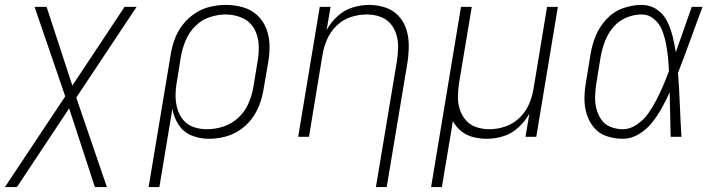

<svg xmlns="http://www.w3.org/2000/svg" viewBox="-30 -558 2930 783"><path d="M-10 205H39L252 -116L357 205H406L281 -160L527 -530H478L265 -209L160 -530H111L236 -165Z M576 205H620L673 -114Q679 -79 698.5 -49Q718 -19 751.5 -5.5Q785 8 822 8Q854 8 886 0Q918 -8 947 -27Q976 -46 996.5 -73.5Q1017 -101 1028.5 -132Q1040 -163 1045 -195L1064 -305Q1070 -340 1069 -375.5Q1068 -411 1055.5 -442.5Q1043 -474 1018.5 -496.5Q994 -519 960.5 -528.5Q927 -538 891 -538Q860 -538 827.5 -530.5Q795 -523 766 -504Q737 -485 715.5 -457.5Q694 -430 682.5 -398.5Q671 -367 666 -335ZM814 -31Q786 -31 760.5 -39.5Q735 -48 718 -68Q701 -88 693.5 -114Q686 -140 686 -167.5Q686 -195 691 -223L708 -329Q714 -362 727.5 -394Q741 -426 766.5 -451.5Q792 -477 825 -488Q858 -499 891 -499Q925 -499 956.5 -485.5Q988 -472 1005 -443.5Q1022 -415 1024.5 -380.5Q1027 -346 1021 -311L1003 -201Q997 -168 983 -135.5Q969 -103 942 -78Q915 -53 881.5 -42Q848 -31 814 -31Z M1503 205H1547L1632 -305Q1637 -339 1637 -373Q1637 -407 1627 -438.5Q1617 -470 1595 -493.5Q1573 -517 1541 -527.5Q1509 -538 1476 -538Q1442 -538 1408 -527.5Q1374 -517 1346.5 -492Q1319 -467 1302 -435L1318 -530H1274L1186 0H1230L1285 -333Q1290 -365 1303.5 -396.5Q1317 -428 1342.5 -453Q1368 -478 1400.5 -488.5Q1433 -499 1466 -499Q1466 -499 1466 -499Q1466 -499 1466 -499Q1493 -499 1518.5 -490.5Q1544 -482 1561 -463Q1578 -444 1586 -418.5Q1594 -393 1593.5 -366Q1593 -339 1589 -311Z M1728 205H1772L1817 -64Q1830 -40 1851 -23Q1872 -6 1899.5 1Q1927 8 1956 8Q1989 8 2023 -2.5Q2057 -13 2084.5 -38.5Q2112 -64 2129 -95L2113 0H2157L2245 -530H2201L2146 -197Q2141 -165 2127.5 -133.5Q2114 -102 2088.5 -77.5Q2063 -53 2030.5 -42Q1998 -31 1966 -31Q1966 -31 1966 -31Q1966 -31 1966 -31Q1938 -31 1912.5 -39.5Q1887 -48 1870 -67.5Q1853 -87 1845 -112Q1837 -137 1837.5 -164.5Q1838 -192 1842 -219L1894 -530H1850Z M2510 8Q2544 8 2575.5 -11Q2607 -30 2629.5 -58.5Q2652 -87 2669.5 -118.5Q2687 -150 2701 -182Q2702 -136 2703 -91Q2704 -46 2705 0H2749Q2745 -65 2742.5 -130.5Q2740 -196 2735 -261Q2761 -328 2785.5 -395.5Q2810 -463 2835 -530H2791Q2775 -484 2758.5 -437.5Q2742 -391 2726 -345Q2721 -378 2713 -410Q2705 -442 2690.5 -471.5Q2676 -501 2648.5 -519.5Q2621 -538 2586 -538Q2548 -538 2509.5 -524Q2471 -510 2442.5 -479Q2414 -448 2399 -411Q2384 -374 2378 -335L2360 -225Q2354 -192 2353.5 -158Q2353 -124 2362.5 -93Q2372 -62 2392.5 -37.5Q2413 -13 2444.5 -2.5Q2476 8 2510 8ZM2510 -31Q2484 -31 2460 -40.5Q2436 -50 2422 -70.5Q2408 -91 2402 -115.5Q2396 -140 2397 -166.5Q2398 -193 2402 -219L2420 -329Q2426 -360 2437.5 -390.5Q2449 -421 2471 -447Q2493 -473 2524 -486Q2555 -499 2586 -499Q2615 -499 2637 -480.5Q2659 -462 2669.5 -436Q2680 -410 2685.5 -382Q2691 -354 2694 -325.5Q2697 -297 2698 -268Q2687 -238 2674.5 -209Q2662 -180 2647.5 -151.5Q2633 -123 2614.5 -96.5Q2596 -70 2568 -50.5Q2540 -31 2510 -31Z"/></svg>

Font: Iosevka Sparkle XLtObl
Style: Regular
Weight: 200
Italic angle: -9°
Designer: Belleve Invis
Foundry: Belleve Invis
Version: Version 4.5.0; ttfautohint (v1.8.3)